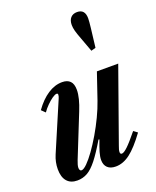

<svg xmlns="http://www.w3.org/2000/svg" viewBox="-160 -966 872 1070"><g transform="rotate(-20 276.0 -431.5)"><path d="M339 10Q307.5 10 290.5 -6.2Q273.5 -22.5 273.5 -52Q273.5 -71 281 -97Q288.5 -123 304 -163L299 -164.5Q259 -97 229 -59Q199 -21 171.5 -5.5Q144 10 111 10Q71.5 10 50.2 -14.8Q29 -39.5 29 -86Q29 -128 46 -168L169 -456Q171.5 -461.5 172.8 -467Q174 -472.5 174 -476.5Q174 -484 166.5 -484Q157 -484 140.2 -472.5Q123.5 -461 105.8 -443.2Q88 -425.5 75 -406.5L53 -428Q90 -480 131.8 -507.2Q173.5 -534.5 217 -534.5Q248 -534.5 264.2 -518Q280.5 -501.5 280.5 -466.5Q280.5 -442.5 273 -412.8Q265.5 -383 251.5 -348.5L150.5 -96.5Q145.5 -84 142.5 -73.2Q139.5 -62.5 139.5 -54.5Q139.5 -46 142.8 -40.8Q146 -35.5 151.5 -35.5Q164.5 -35.5 185.8 -56.5Q207 -77.5 232.5 -113Q258 -148.5 283.8 -192.2Q309.5 -236 331.5 -282Q353.5 -328 367.5 -369L420.5 -524.5H547L393.5 -92.5Q385 -71 385 -58Q385 -46 395 -46Q407 -46 430.2 -68Q453.5 -90 496.5 -143L519.5 -126Q466.5 -53.5 424.8 -21.8Q383 10 339 10ZM431 -643 399.5 -728.5Q387 -761 382 -780.2Q377 -799.5 377 -815Q377 -842.5 390.8 -857.8Q404.5 -873 429 -873Q476 -873 476 -819Q476 -811 474.8 -796Q473.5 -781 471.5 -763.5L458 -650.5Z"/></g></svg>

Font: Libre Caslon Condensed
Style: Italic
Weight: 400
Italic angle: -22.583°
Designer: Pablo Impallari, Rodrigo Fuenzalida, Katja Schimmel, Ertekin Erdin
Foundry: Pablo Impallari, Rodrigo Fuenzalida
Version: Version 2.000;gftools[0.9.33]